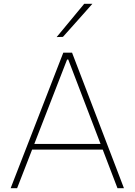

<svg xmlns="http://www.w3.org/2000/svg" viewBox="-20 -990 708 1010"><path d="M36 0Q58.5 -58 83 -121.2Q107.5 -184.5 130 -242L225 -486.5Q250.5 -552 271.2 -605.5Q292 -659 313 -713H359Q380 -658.5 400.2 -605.5Q420.5 -552.5 446 -486L540 -240.5Q562.5 -181.5 586.5 -119.2Q610.5 -57 632 0H598Q572.5 -67 545.2 -138Q518 -209 494 -272L339 -677H333L177 -275.5Q151.5 -210 124 -138.8Q96.5 -67.5 70 0ZM137 -203V-233H532V-203ZM278 -795Q315 -839.5 351 -883Q387 -926.5 423 -970H466Q440 -940.5 414.2 -911.5Q388.5 -882.5 362.8 -853.8Q337 -825 311 -796Z"/></svg>

Font: Commissioner Thin Thin
Style: Regular
Weight: 250
Version: Version 1.000